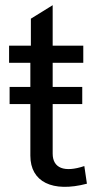

<svg xmlns="http://www.w3.org/2000/svg" viewBox="-20 -708 385 740"><path d="M315 0 305 -68C228 -42 183 -60 183 -116V-307H297V-373H183V-466H301V-532H183V-688L99 -636V-532H15V-466H97V-373H17V-307H97V-108C97 -7 182 35 315 0Z"/></svg>

Font: Ronzino
Style: Regular
Weight: 400
Designer: Nunzio Mazzaferro
Foundry: Collletttivo
Version: Version 1.000;Glyphs 3.3 (3337)